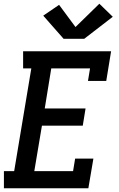

<svg xmlns="http://www.w3.org/2000/svg" viewBox="-20 -1010 640 1030"><path d="M1 0V-92H56L148 -643H104V-735H576L550 -576H452L463 -643H255L220 -428H439L424 -336H205L164 -92H372L383 -159H481L454 0ZM321 -802 212 -926 297 -984 385 -865 513 -990 585 -920 432 -802Z"/></svg>

Font: Iosevka Slab Semibold Extended
Style: Italic
Weight: 600
Width: 7
Italic angle: -9°
Monospace: yes
Designer: Belleve Invis
Foundry: Belleve Invis
Version: Version 11.1.0; ttfautohint (v1.8.3)